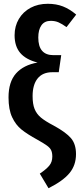

<svg xmlns="http://www.w3.org/2000/svg" viewBox="-20 -774 422 1013"><path d="M382 -697 331 -631Q307 -648 289 -656Q271 -664 248 -664Q215 -664 198.5 -640.5Q182 -617 182 -576Q182 -483 262 -483H303L290 -393H256Q205 -393 178.5 -360Q152 -327 152 -267Q152 -225 162.5 -199Q173 -173 195.5 -154Q218 -135 264 -111Q328 -76 354.5 -45Q381 -14 381 39Q381 98 346.5 139.5Q312 181 236 219L190 142Q223 120 239.5 100.5Q256 81 256 52Q256 32 250 19Q244 6 227.5 -6Q211 -18 177 -37Q124 -66 93.5 -90.5Q63 -115 44 -155.5Q25 -196 25 -260Q25 -342 64.5 -386.5Q104 -431 178 -444Q116 -460 86.5 -495Q57 -530 57 -588Q57 -636 79.5 -674Q102 -712 141.5 -733Q181 -754 232 -754Q277 -754 312.5 -740Q348 -726 382 -697Z"/></svg>

Font: Fira Sans Extra Condensed Medium
Style: Regular
Weight: 500
Width: 1
Designer: Carrois Corporate & Edenspiekermann AG
Foundry: Carrois Corporate GbR & Edenspiekermann AG
Version: Version 4.203